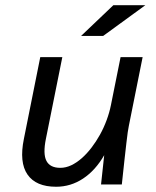

<svg xmlns="http://www.w3.org/2000/svg" viewBox="-29 -710 599 739"><path d="M466.8 -225.1Q464.8 -215.8 462.6 -200.7Q460.4 -185.5 457.5 -159.9Q454.6 -134.3 450.2 -95.5Q445.8 -56.6 439.9 0H359.9L372.1 -112.8Q338.4 -54.2 290.8 -22.7Q243.2 8.8 187 8.8Q109.4 8.8 76.9 -38.1Q44.4 -85 63 -175.8L126 -490.2H210.9L147.9 -176.8Q135.7 -117.7 149.7 -90.8Q163.6 -64 203.1 -64Q224.1 -64 244.9 -73.7Q265.6 -83.5 285.4 -100.8Q305.2 -118.2 323 -141.4Q340.8 -164.6 355.7 -191.4Q370.6 -218.3 381.3 -247.3Q392.1 -276.4 397.9 -305.2L435.1 -490.2H520ZM530.3 -689.9 368.2 -571.8H283.2L407.2 -689.9ZM-8.8 -490.2Z"/></svg>

Font: Code New Roman
Style: Italic
Weight: 400
Italic angle: -11°
Monospace: yes
Designer: Sam Radian
Foundry: Code New Roman
Version: Version 1.508 October 19, 2014